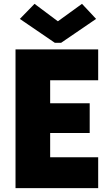

<svg xmlns="http://www.w3.org/2000/svg" viewBox="-20 -976 569 996"><path d="M60.5 0V-719.7H489.3V-559.6H240.2V-440.4H445.3V-286.1H240.2V-160.2H489.3V0ZM159.2 -956.1 279.3 -866.2H281.2L405.3 -956.1L478.5 -877.9L296.9 -753.9H264.6L83 -877.9Z"/></svg>

Font: Reddit Sans Black
Style: Regular
Weight: 900
Version: Version 1.014